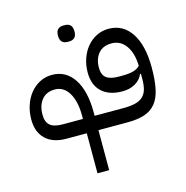

<svg xmlns="http://www.w3.org/2000/svg" viewBox="-124 -755 1079 1112"><g transform="rotate(-15 415.5 -199.0)"><path d="M324 0H202Q122 0 78 -42Q34 -84 34 -160Q34 -205 47.5 -245Q61 -285 85 -314.5Q109 -344 142.5 -361.5Q176 -379 216 -379Q299 -379 346.5 -307.5Q394 -236 394 -107V-86H569Q610 -86 638 -93Q666 -100 683.5 -116Q701 -132 708.5 -157.5Q716 -183 716 -220V-252H711Q697 -219 664.5 -200Q632 -181 588 -181Q508 -181 464 -222Q420 -263 420 -338Q420 -382 433.5 -421Q447 -460 471 -489Q495 -518 528.5 -535Q562 -552 602 -552Q688 -552 737 -478Q786 -404 786 -270Q786 -195 775 -143Q764 -91 738.5 -59.5Q713 -28 671.5 -14Q630 0 569 0H394V240H324ZM104 -170Q104 -126 127.5 -106Q151 -86 202 -86H324V-107Q324 -192 293.5 -242.5Q263 -293 210 -293Q159 -293 131.5 -259Q104 -225 104 -170ZM608 -269Q651 -269 676.5 -276.5Q702 -284 716 -300Q714 -376 682 -421Q650 -466 596 -466Q545 -466 517.5 -433.5Q490 -401 490 -348Q490 -306 513.5 -287.5Q537 -269 588 -269ZM353 -540Q333 -540 321 -551.5Q309 -563 309 -589Q309 -615 321 -626.5Q333 -638 353 -638H364Q384 -638 396 -626.5Q408 -615 408 -589Q408 -563 396 -551.5Q384 -540 364 -540Z"/></g></svg>

Font: IBM Plex Sans Arabic
Style: Regular
Weight: 400
Designer: Mike Abbink, Paul van der Laan, Pieter van Rosmalen, Wael Morcos, Khajak Apelian
Foundry: Bold Monday
Version: Version 1.005